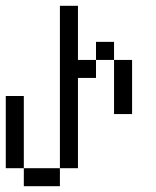

<svg xmlns="http://www.w3.org/2000/svg" viewBox="-20 -645 540 665"><path d="M62.5 -62.5V0H187.5V-62.5ZM62.5 -62.5Q62.5 -62.5 62.5 -312.5H0Q0 -312.5 0 -62.5ZM187.5 -62.5H250V-375H312.5V-437.5H250V-625H187.5ZM375 -437.5V-250H437.5V-437.5ZM312.5 -437.5H375V-500H312.5Z"/></svg>

Font: BFUnifontExMono
Style: Regular
Weight: 500
Version: Version 15.0.06